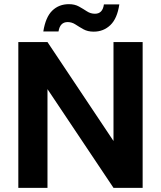

<svg xmlns="http://www.w3.org/2000/svg" viewBox="-20 -902 773 922"><path d="M68 0V-700H208L525 -225V-700H665V0H525L208 -474V0ZM430 -750Q401 -750 380.5 -761.5Q360 -773 342.5 -784.5Q325 -796 305 -796Q268 -796 261 -751H188Q199 -820 231 -851Q263 -882 311 -882Q339 -882 359.5 -870.5Q380 -859 397.5 -847.5Q415 -836 436 -836Q473 -836 479 -881H553Q543 -813 510 -781.5Q477 -750 430 -750Z"/></svg>

Font: DM Sans ExtraBold
Style: Regular
Weight: 800
Designer: Colophon Foundry, Jonny Pinhorn
Foundry: Colophon Foundry
Version: Version 4.004; ttfautohint (v1.8.4.7-5d5b)